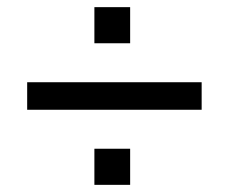

<svg xmlns="http://www.w3.org/2000/svg" viewBox="-20 -554 640 537"><path d="M56 -247V-324H544V-247ZM244 -37V-138H344V-37ZM244 -433V-534H344V-433Z"/></svg>

Font: Nunito Sans 8pt SemiBold
Style: Regular
Weight: 600
Version: Version 3.101;gftools[0.9.27]